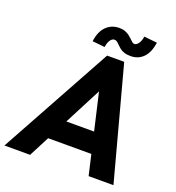

<svg xmlns="http://www.w3.org/2000/svg" viewBox="-185 -997 1024 1119"><g transform="rotate(20 327.5 -437.5)"><path d="M-31 0 352 -697H458L645 0H491L379 -485L128 0ZM183 -127 245 -255H441L470 -127ZM480 -741Q456 -741 439.5 -747Q423 -753 412 -762Q401 -771 393 -779.5Q385 -788 377.5 -793.5Q370 -799 362 -799Q347 -799 336 -783Q325 -767 321 -739L244 -747Q252 -809 284.5 -841Q317 -873 365 -873Q386 -873 401.5 -867Q417 -861 428 -852.5Q439 -844 447.5 -835.5Q456 -827 463 -821Q470 -815 478 -815Q490 -815 502 -831Q514 -847 518 -875L599 -867Q590 -804 559 -772.5Q528 -741 480 -741Z"/></g></svg>

Font: Hanken Grotesk ExtraBold
Style: Italic
Weight: 800
Italic angle: -8°
Designer: Alfredo Marco Pradil
Foundry: Hanken Design Co.
Version: Version 3.013